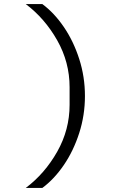

<svg xmlns="http://www.w3.org/2000/svg" viewBox="-20 -780 640 938"><path d="M187 138H106Q199 68 259.5 -39Q320 -146 320 -268V-354Q320 -476 259.5 -583Q199 -690 106 -760H187Q245 -717 292 -648Q339 -579 367 -492Q395 -405 395 -311Q395 -217 367 -130Q339 -43 292 26Q245 95 187 138Z"/></svg>

Font: iA Writer Duo V
Style: Regular
Weight: 400
Designer: Mike Abbink, Paul van der Laan, Pieter van Rosmalen, Oliver Reichenstein
Foundry: Information Architects Inc.
Version: Version 2.000